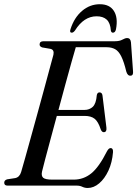

<svg xmlns="http://www.w3.org/2000/svg" viewBox="-24 -900 665 931"><path d="M347.5 0H12.5Q-3.5 0 -3.5 -14Q-3.5 -26.5 11 -30.5L50 -36.5Q71 -41 78.5 -66Q85.5 -89 97.8 -133.5Q110 -178 125.8 -234.5Q141.5 -291 158.2 -351.8Q175 -412.5 190.2 -468.8Q205.5 -525 217.2 -568.8Q229 -612.5 235 -634.5Q240 -658.5 221 -663L180.5 -670Q168 -674.5 168 -684Q168 -700 186.5 -700H532.5Q556 -700 569.5 -707.8Q583 -715.5 593 -715.5Q608.5 -715.5 611 -695L621 -555Q623.5 -534 609.5 -533Q595 -531.5 588.5 -552.5Q577 -600.5 564.2 -626.2Q551.5 -652 534.2 -661.5Q517 -671 493 -671H343.5Q336 -646.5 322.8 -599Q309.5 -551.5 293 -491Q276.5 -430.5 259.5 -367H386Q409.5 -367 425.8 -382Q442 -397 445.5 -439.5Q448.5 -452 458.5 -452Q471 -452 473 -436.5L492 -281.5Q494.5 -260 480 -259Q470 -258.5 464.5 -272.5Q452.5 -310 435 -324Q417.5 -338 386 -338H251.5Q235.5 -278.5 220.8 -224Q206 -169.5 195.2 -128.5Q184.5 -87.5 180 -69Q175 -48 185 -38.5Q195 -29 229.5 -29H333.5Q381 -29 418.5 -59.2Q456 -89.5 494.5 -166Q503 -182 512.5 -182Q525 -182 524 -162.5Q520 -112 501.8 -72.8Q483.5 -33.5 457 -11Q430.5 11.5 401.5 11.5Q387 11.5 375.2 5.8Q363.5 0 347.5 0ZM444.5 -821Q382.5 -821 339.5 -752Q331.5 -741.5 324 -741.5Q312 -741.5 318 -759Q336 -815 374 -847.2Q412 -879.5 460 -879.5Q507.5 -879.5 528.2 -847Q549 -814.5 538.5 -758.5Q535 -741.5 523.5 -741.5Q515.5 -741.5 513.5 -752Q511 -788.5 493.5 -804.8Q476 -821 444.5 -821Z"/></svg>

Font: Fraunces 144pt S050
Style: Italic
Weight: 400
Italic angle: -16°
Version: Version 1.000; ttfautohint (v1.8.3)